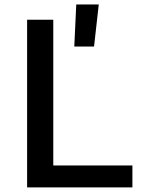

<svg xmlns="http://www.w3.org/2000/svg" viewBox="-20 -816 660 836"><path d="M98 0H556.5V-95.5H212V-730H98ZM303.5 -613.5H389.5L410 -796.5H312Z"/></svg>

Font: Monaspace Neon Medium
Style: Regular
Weight: 500
Designer: Riley Cran & the Lettermatic Team
Foundry: Lettermatic
Version: Version 1.200 (Monaspace Neon)